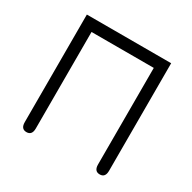

<svg xmlns="http://www.w3.org/2000/svg" viewBox="-142 -764 913 913"><g transform="rotate(30 314.5 -307.0)"><path d="M83 -621.1H545.9V-30.3Q545.9 6.8 515.6 6.8Q485.4 6.8 485.4 -30.3V-560.5H143.6V-30.3Q143.6 6.8 113.3 6.8Q83 6.8 83 -30.3Z"/></g></svg>

Font: Jura
Style: Medium
Weight: 500
Version: Version 2.6.1